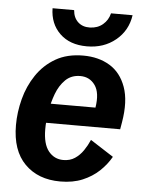

<svg xmlns="http://www.w3.org/2000/svg" viewBox="-52 -738 591 791"><g transform="rotate(5 244.0 -342.0)"><path d="M226.7 12.5Q135 12.5 80 -42.9Q25 -98.3 25 -203.3Q25 -256.7 39.2 -311.2Q53.3 -365.8 84.2 -411.7Q115 -457.5 162.5 -485Q210 -512.5 276.7 -512.5Q340 -512.5 386.2 -484.6Q432.5 -456.7 453.3 -398.8Q474.2 -340.8 459.2 -252.5L454.2 -223.3H116.7L119.2 -303.3H345Q355 -365 332.9 -396.2Q310.8 -427.5 271.7 -427.5Q235 -427.5 210.8 -404.2Q186.7 -380.8 172.9 -344.2Q159.2 -307.5 152.9 -268.3Q146.7 -229.2 146.7 -196.7Q146.7 -135.8 170.4 -106.2Q194.2 -76.7 231.7 -76.7Q259.2 -76.7 279.2 -90Q299.2 -103.3 313.8 -124.6Q328.3 -145.8 338.3 -169.2L434.2 -107.5Q415.8 -75 387.1 -47.9Q358.3 -20.8 318.8 -4.2Q279.2 12.5 226.7 12.5ZM287.5 -551.7Q216.7 -551.7 175.4 -591.7Q134.2 -631.7 133.3 -695.8H222.5Q225 -664.2 244.2 -646.7Q263.3 -629.2 293.3 -630Q325 -630.8 346.7 -649.2Q368.3 -667.5 375 -695.8H464.2Q455 -631.7 406.2 -591.7Q357.5 -551.7 287.5 -551.7Z"/></g></svg>

Font: Familjen Grotesk SemiBold
Style: Italic
Weight: 600
Italic angle: -9.46201°
Designer: Anders Wikstroem, Jonas Baeckman, Matilda Gysing, Kristian Moeller
Foundry: Familjen STHLM AB
Version: Version 2.002